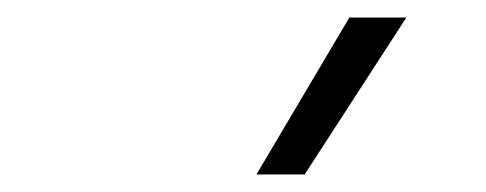

<svg xmlns="http://www.w3.org/2000/svg" viewBox="-20 -828 554 219"><path d="M272.5 -629 378.5 -808H443.5L327.5 -629Z"/></svg>

Font: Encode Sans SC Light
Style: Regular
Weight: 300
Version: Version 3.002